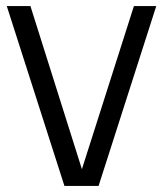

<svg xmlns="http://www.w3.org/2000/svg" viewBox="-20 -615 539 635"><path d="M193.1 0 2.4 -595H80.6L258.5 -31.4H243.2L422.9 -595H496.8L306 0Z"/></svg>

Font: Encode Sans SC Condensed Thin
Style: Regular
Weight: 100
Width: 3
Designer: Multiple Designers
Foundry: Impallari Type
Version: Version 3.002